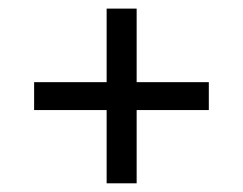

<svg xmlns="http://www.w3.org/2000/svg" viewBox="-20 -436 562 444"><path d="M226.6 -12.1V-181.5H58.9V-246H226.6V-416.1H296V-246H462.9V-181.5H296V-12.1Z"/></svg>

Font: Playfair 5pt SemiExpanded Light
Style: Regular
Weight: 300
Width: 6
Designer: Claus Eggers Sørensen
Foundry: Claus Eggers Sørensen
Version: Version 2.203